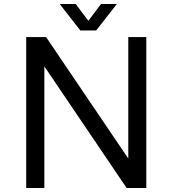

<svg xmlns="http://www.w3.org/2000/svg" viewBox="-20 -938 861 958"><path d="M460 -786.1H380.9L277.8 -918H357.9L420.9 -834L483.9 -918H563ZM710 0H611.8L201.2 -606.9V0H110.8V-752.9H210L620.1 -147V-752.9H710Z"/></svg>

Font: Standard
Style: Regular
Weight: 400
Designer: Bryce Wilner
Version: Version 2.000;PS 2.0;hotconv 16.6.51;makeotf.lib2.5.65220 DE